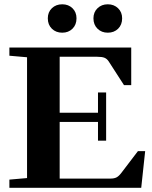

<svg xmlns="http://www.w3.org/2000/svg" viewBox="-20 -888 719 908"><path d="M489.7 -733.4Q460.4 -733.4 441.2 -752.2Q421.9 -771 421.9 -801.3Q421.9 -830.6 441.2 -849.1Q460.4 -867.7 489.7 -867.7Q519 -867.7 538.3 -849.1Q557.6 -830.6 557.6 -801.3Q557.6 -771 538.6 -752.2Q519.5 -733.4 489.7 -733.4ZM274.4 -733.4Q244.6 -733.4 225.3 -752.2Q206.1 -771 206.1 -801.3Q206.1 -830.6 225.3 -849.1Q244.6 -867.7 274.4 -867.7Q303.7 -867.7 322.8 -849.1Q341.8 -830.6 341.8 -801.3Q341.8 -771 322.8 -752.2Q303.7 -733.4 274.4 -733.4ZM24.4 0V-38.6L107.9 -45.9V-617.2L24.4 -624.5V-663.1H600.6V-485.4H566.4L493.7 -598.1Q485.8 -609.9 474.4 -614.7Q462.9 -619.6 439 -619.6H262.2V-355H443.4V-450.7H481.9V-222.7H443.4V-311.5H262.2V-43.5H503.4Q520 -43.5 531 -49.1Q542 -54.7 554.2 -70.8L632.3 -173.3H666.5L647.9 0Z"/></svg>

Font: Elstob 8pt
Style: Bold
Weight: 700
Designer: Peter S. Baker
Version: Version 1.015